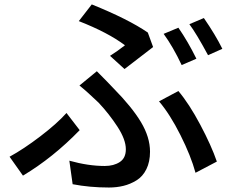

<svg xmlns="http://www.w3.org/2000/svg" viewBox="-20 -794 1040 853"><path d="M707 -643.6 772.5 -670.9Q814.5 -610.4 852.5 -533.2L787.1 -504.9Q749 -585.9 707 -643.6ZM821.3 -686.5 885.7 -713.9Q937.5 -638.7 967.8 -577.1L904.3 -548.8Q851.6 -646.5 821.3 -686.5ZM533.2 -487.3 468.8 -545.9Q500 -565.4 535.2 -592.8Q460 -649.4 330.1 -700.2L387.7 -774.4Q549.8 -709 636.7 -649.4L660.2 -585ZM302.7 24.4 288.1 -80.1Q372.1 -56.6 445.3 -56.6Q485.4 -56.6 512.2 -74.2Q539.1 -91.8 539.1 -130.9Q539.1 -173.8 502 -231Q464.8 -288.1 418 -337.9Q368.2 -385.7 333 -414.1L410.2 -477.5Q460.9 -426.8 485.4 -400.4Q565.4 -319.3 606 -252Q646.5 -184.6 646.5 -120.1Q646.5 -75.2 630.4 -42.5Q614.3 -9.8 586.4 7.3Q558.6 24.4 528.3 31.7Q498 39.1 463.9 39.1Q378.9 39.1 302.7 24.4ZM943.4 -76.2 848.6 -26.4Q828.1 -101.6 781.7 -193.8Q735.4 -286.1 686.5 -343.8L772.5 -389.6Q820.3 -333 869.6 -240.2Q918.9 -147.5 943.4 -76.2ZM275.4 -292 334 -215.8Q215.8 -93.8 82 -13.7L22.5 -97.7Q85 -131.8 158.7 -188Q232.4 -244.1 275.4 -292Z"/></svg>

Font: Gen Shin Gothic Medium
Style: Regular
Weight: 500
Designer: [Source Han Sans]
Ryoko NISHIZUKA  (kana & ideographs); Paul D. Hunt (Latin, Greek & Cyrillic); Wenlong ZHANG  (bopomofo
Version: Version 1.002.20150607